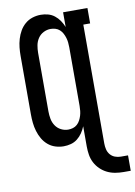

<svg xmlns="http://www.w3.org/2000/svg" viewBox="-102 -807 758 1080"><g transform="rotate(-10 277.5 -267.0)"><path d="M514 209Q490 209 466.5 205Q443 201 421.5 190.5Q400 180 382.5 163Q365 146 354 125Q343 104 339 80Q335 56 335 32V-84Q327 -64 315 -46.5Q303 -29 286.5 -16Q270 -3 249.5 2.5Q229 8 208 8Q184 8 160.5 0.5Q137 -7 118.5 -23Q100 -39 88 -60Q76 -81 69 -104.5Q62 -128 59.5 -152Q57 -176 57 -200V-535Q57 -559 59.5 -583Q62 -607 69 -630.5Q76 -654 88 -675Q100 -696 118.5 -712Q137 -728 160.5 -735.5Q184 -743 208 -743Q229 -743 249.5 -737.5Q270 -732 286.5 -719Q303 -706 315 -688.5Q327 -671 335 -651V-735H474V-647H435V32Q435 49 439 66Q443 83 454 96Q465 109 481 115Q497 121 514 121H555V209ZM249 -80Q263 -80 276.5 -84Q290 -88 300.5 -97.5Q311 -107 317.5 -119.5Q324 -132 328 -145Q332 -158 333.5 -172Q335 -186 335 -200V-535Q335 -549 333.5 -563Q332 -577 328 -590Q324 -603 317.5 -615.5Q311 -628 300.5 -637.5Q290 -647 276.5 -651Q263 -655 249 -655Q228 -655 208.5 -645Q189 -635 177 -617Q165 -599 161 -577.5Q157 -556 157 -535V-200Q157 -179 161 -157.5Q165 -136 177 -118Q189 -100 208.5 -90Q228 -80 249 -80Z"/></g></svg>

Font: Iosevka Curly Slab Semibold
Style: Regular
Weight: 600
Monospace: yes
Designer: Belleve Invis
Foundry: Belleve Invis
Version: Version 22.1.2; ttfautohint (v1.8.4)